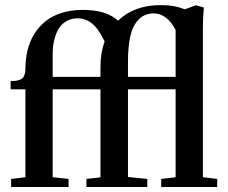

<svg xmlns="http://www.w3.org/2000/svg" viewBox="-20 -747 910 767"><path d="M24.4 0V-32.2L81.5 -39.1V-390.1H22.5V-422.9Q56.2 -422.9 68.8 -433.8Q81.5 -444.8 81.5 -472.7Q81.5 -511.7 90.1 -546.6Q98.6 -581.5 116.9 -611.1Q135.3 -640.6 161.9 -662.1Q188.5 -683.6 226.6 -695.6Q264.6 -707.5 311 -707.5Q404.3 -707.5 451.7 -664.6Q516.1 -726.6 622.6 -726.6Q678.7 -726.6 717.8 -709.5L762.7 -726.1L794.4 -716.8Q790.5 -679.2 790.5 -635.3V-39.1L847.7 -32.2V0H624V-32.2L681.6 -39.1V-390.1H491.2V-40L568.4 -32.2V0H325.2V-32.2L381.3 -38.6V-390.1H190.4V-39.1L253.9 -32.2V0ZM491.2 -498.5V-439.9H681.6V-626.5Q666 -658.2 643.6 -675.8Q621.1 -693.4 595.2 -693.4Q556.6 -693.4 533.2 -668.5Q509.8 -643.6 500.5 -602.1Q491.2 -560.5 491.2 -498.5ZM190.4 -530.8V-439.9H381.3V-480Q381.3 -535.6 397.9 -581.5Q373.5 -632.3 347.7 -653.1Q321.8 -673.8 290 -673.8Q265.1 -673.8 246.1 -662.8Q227.1 -651.9 216.8 -636.2Q206.5 -620.6 200.2 -599.6Q193.8 -578.6 192.1 -562.7Q190.4 -546.9 190.4 -530.8Z"/></svg>

Font: Elstob 10pt SemiBold
Style: Regular
Weight: 600
Designer: Peter S. Baker
Version: Version 1.015